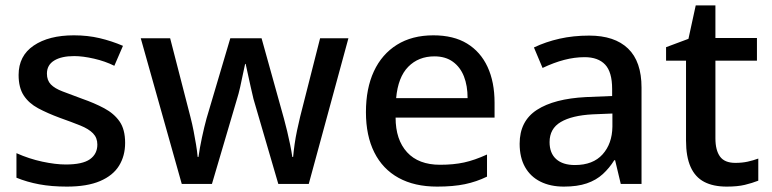

<svg xmlns="http://www.w3.org/2000/svg" viewBox="-20 -682 2862 712"><path d="M444 -152Q444 -104 421.5 -67.5Q399 -31 351 -10.5Q303 10 228 10Q171 10 125.5 1.5Q80 -7 41 -23V-114Q88 -93 137 -82.5Q186 -72 224 -72Q286 -72 313.5 -91.5Q341 -111 341 -146Q341 -171 325 -187.5Q309 -204 278 -216.5Q247 -229 202 -245Q156 -262 121.5 -280.5Q87 -299 68 -328Q49 -357 49 -404Q49 -475 105 -513Q161 -551 254 -551Q305 -551 349.5 -540.5Q394 -530 436 -512L404 -438Q370 -455 328.5 -464.5Q287 -474 255 -474Q208 -474 181 -457.5Q154 -441 154 -409Q154 -384 168.5 -369Q183 -354 212 -343Q241 -332 284 -316Q330 -300 366.5 -280.5Q403 -261 423.5 -231.5Q444 -202 444 -152Z M920 -315Q915 -337 909.5 -360.5Q904 -384 899.5 -406Q895 -428 891 -445H889Q885 -428 880.5 -405.5Q876 -383 870.5 -358.5Q865 -334 858 -312L766 0H654L502 -540H611L686 -249Q693 -222 698 -196Q703 -170 707 -146Q711 -122 713 -100H716Q718 -116 721.5 -134.5Q725 -153 729 -172.5Q733 -192 737.5 -210Q742 -228 746 -243L834 -540H950L1033 -242Q1039 -220 1045 -195Q1051 -170 1056 -145.5Q1061 -121 1064 -100H1067Q1069 -122 1072.5 -147Q1076 -172 1081.5 -198Q1087 -224 1093 -249L1167 -540H1272L1125 0H1012Z M1587 -551Q1662 -551 1712 -520.5Q1762 -490 1788 -434Q1814 -378 1814 -301V-246H1447Q1447 -164 1489.5 -117.5Q1532 -71 1612 -71Q1662 -71 1701 -79.5Q1740 -88 1786 -109V-27Q1747 -8 1704 1Q1661 10 1601 10Q1517 10 1458 -22.5Q1399 -55 1368 -117Q1337 -179 1337 -266Q1337 -354 1366.5 -417.5Q1396 -481 1452 -516Q1508 -551 1587 -551ZM1591 -473Q1532 -473 1494 -434.5Q1456 -396 1449 -318H1714Q1714 -364 1700.5 -398.5Q1687 -433 1659.5 -453Q1632 -473 1591 -473Z M2165 -550Q2259 -550 2309 -502Q2359 -454 2359 -357V0H2282L2261 -88H2258Q2240 -59 2215.5 -36.5Q2191 -14 2156 -2Q2121 10 2071 10Q2021 10 1984 -8.5Q1947 -27 1927 -62.5Q1907 -98 1907 -149Q1907 -233 1971 -274.5Q2035 -316 2153 -322L2250 -326V-352Q2250 -415 2224 -442.5Q2198 -470 2148 -470Q2111 -470 2072.5 -460Q2034 -450 1992 -430L1960 -506Q2004 -527 2055 -538.5Q2106 -550 2165 -550ZM2178 -258Q2101 -254 2059.5 -229.5Q2018 -205 2018 -155Q2018 -114 2042.5 -92Q2067 -70 2112 -70Q2179 -70 2214.5 -109.5Q2250 -149 2251 -212V-261Z M2707 -78Q2732 -78 2752.5 -82.5Q2773 -87 2792 -94V-12Q2769 -3 2742 3.5Q2715 10 2675 10Q2625 10 2591.5 -7.5Q2558 -25 2541 -63Q2524 -101 2524 -161V-457H2450V-507L2533 -538L2560 -662H2633V-541H2787V-457H2633V-169Q2633 -125 2650 -101.5Q2667 -78 2707 -78Z"/></svg>

Font: Noto Sans Hebrew Thin Medium
Style: Regular
Weight: 500
Version: Version 3.001